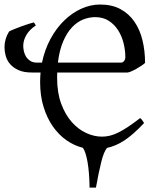

<svg xmlns="http://www.w3.org/2000/svg" viewBox="-20 -650 710 855"><path d="M234.9 -327.1Q234.4 -320.8 234.4 -314.5V-302.2Q234.4 -237.3 252.4 -188.5Q270.5 -139.6 299.3 -106.9Q328.1 -74.2 363.5 -57.9Q398.9 -41.5 434.1 -41.5Q452.1 -41.5 470 -45.9Q487.8 -50.3 507.8 -60.3Q527.8 -70.3 551.3 -85.9Q574.7 -101.6 604 -124Q606.4 -123 609.1 -119.9Q611.8 -116.7 614.3 -113.3Q616.7 -109.9 618.7 -106.7Q620.6 -103.5 621.6 -102.1Q597.2 -76.2 575.7 -57.1Q554.2 -38.1 534.2 -24.9Q514.2 -11.7 495.1 -3.7Q476.1 4.4 456.5 8.8Q442.4 25.4 431.2 70.3Q419.9 115.2 407.2 185.5H378.9Q377.9 118.2 369.9 71.8Q361.8 25.4 349.1 8.3Q310.5 -1.5 276.1 -25.4Q241.7 -49.3 215.6 -86.7Q189.5 -124 174.1 -173.6Q158.7 -223.1 158.7 -284.2Q158.7 -295.4 159.2 -305.9Q159.7 -316.4 160.6 -327.1H122.1Q85.4 -327.1 62 -337.9Q38.6 -348.6 24.7 -365Q10.7 -381.3 5.4 -401.4Q0 -421.4 0 -439.9Q0 -476.6 20.5 -509.8Q28.3 -514.2 43.9 -520.5Q59.6 -526.9 76.4 -533Q93.3 -539.1 108.6 -543.9Q124 -548.8 130.9 -550.3Q132.8 -547.9 135 -544.2Q137.2 -540.5 139.6 -536.6Q112.3 -519 97.9 -494.9Q83.5 -470.7 83.5 -445.8Q83.5 -435.5 86.2 -422.4Q88.9 -409.2 95.9 -397.9Q103 -386.7 114.7 -378.9Q126.5 -371.1 144.5 -371.1H167Q179.2 -429.7 205.3 -477.5Q231.4 -525.4 266.6 -559.3Q301.8 -593.3 342.8 -611.6Q383.8 -629.9 425.8 -629.9Q478.5 -629.9 516.4 -609.4Q554.2 -588.9 578.6 -553.5Q603 -518.1 614.5 -470.7Q626 -423.3 626 -370.1Q622.1 -365.7 611.3 -358.4Q600.6 -351.1 588.1 -344Q575.7 -336.9 564.2 -332Q552.7 -327.1 547.4 -327.1ZM403.8 -573.7Q377 -573.7 350.3 -563.2Q323.7 -552.7 301 -528.8Q278.3 -504.9 261.5 -466.1Q244.6 -427.2 237.8 -371.1H518.6Q526.9 -371.1 532.5 -378.4Q538.1 -385.7 538.1 -396Q538.1 -426.3 530.3 -457.8Q522.5 -489.3 506.1 -515.1Q489.7 -541 464.4 -557.4Q439 -573.7 403.8 -573.7Z"/></svg>

Font: Gentium Plus
Style: Regular
Weight: 400
Designer: J. Victor Gaultney, Annie Olsen, Iska Routamaa
Foundry: SIL International
Version: Version 1.510